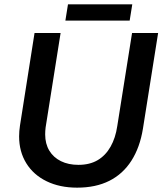

<svg xmlns="http://www.w3.org/2000/svg" viewBox="-20 -852 748 884"><path d="M335 12Q255 12 194.5 -17.5Q134 -47 101 -100.5Q68 -154 68 -224Q68 -236 69 -248.5Q70 -261 72 -274L139 -700H259L190 -265Q189 -257 188.5 -249Q188 -241 188 -233Q188 -190 207 -158.5Q226 -127 260.5 -110Q295 -93 341 -93Q393 -93 429.5 -114.5Q466 -136 489 -176.5Q512 -217 520 -272L588 -700H708L638 -259Q624 -173 585 -112Q546 -51 483.5 -19.5Q421 12 335 12ZM281 -757 293 -832H589L577 -757Z"/></svg>

Font: MuseoModerno Medium
Style: Italic
Weight: 500
Italic angle: -9°
Designer: Pablo Cosgaya, Héctor Gatti, Marcela Romero, and the Authors of The MuseoModerno Project.
Foundry: Omnibus-Type Team
Version: Version 1.003